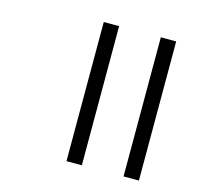

<svg xmlns="http://www.w3.org/2000/svg" viewBox="-94 -740 899 845"><g transform="rotate(15 355.0 -317.0)"><path d="M278 0ZM278 -634H348V0H278ZM538 -634H608V0H538Z"/></g></svg>

Font: Biryani Light
Style: Regular
Weight: 300
Designer: Dan Reynolds and Mathieu Réguer
Foundry: Dan Reynolds and Mathieu Réguer
Version: Version 1.004; ttfautohint (v1.1) -l 5 -r 5 -G 72 -x 0 -D la